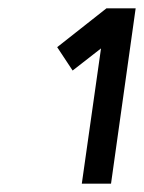

<svg xmlns="http://www.w3.org/2000/svg" viewBox="-20 -820 345 460"><path d="M235 -800 117 -707 154 -651 222 -704 176 -380H246L305 -800Z"/></svg>

Font: Unageo
Style: Medium-Italic
Weight: 500
Designer: Richard Sepsi
Foundry: Richard Sepsi
Version: Version 2.000